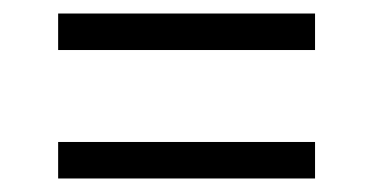

<svg xmlns="http://www.w3.org/2000/svg" viewBox="-20 -395 552 284"><path d="M66 -321V-375H446V-321ZM66 -131V-185H446V-131Z"/></svg>

Font: Saira Semi Condensed Light
Style: Regular
Weight: 300
Width: 4
Designer: Hector Gatti with collaboration of the Omnibus-Type team
Foundry: Omnibus-Type
Version: Version 1.001; ttfautohint (v1.8)